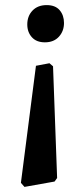

<svg xmlns="http://www.w3.org/2000/svg" viewBox="-20 -491 325 753"><path d="M76 242 62 226 121 -233 174 -243 188 -231 204 207 194 221ZM156 -325Q123 -325 105 -345Q87 -365 87 -395Q87 -428 107.5 -449.5Q128 -471 163 -471Q197 -471 214 -451Q231 -431 231 -401Q231 -369 211 -347Q191 -325 156 -325Z"/></svg>

Font: Alegreya SemiBold
Style: Regular
Weight: 600
Designer: Juan Pablo del Peral
Foundry: Huerta Tipografica
Version: Version 2.009